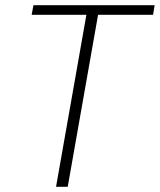

<svg xmlns="http://www.w3.org/2000/svg" viewBox="-20 -720 616 740"><path d="M196 0 313 -663H102L109 -700H576L570 -663H358L241 0Z"/></svg>

Font: DM Sans 16pt ExtraLight
Style: Italic
Weight: 250
Italic angle: -10°
Version: Version 4.004;gftools[0.9.30]